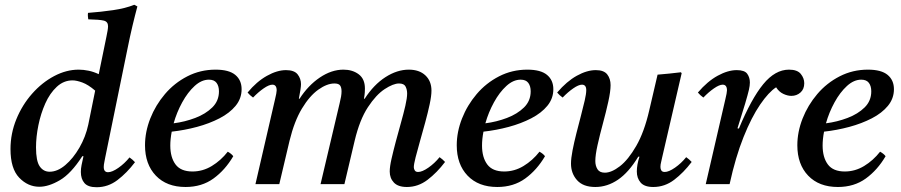

<svg xmlns="http://www.w3.org/2000/svg" viewBox="-20 -772 3777 805"><path d="M330 -117H325Q278 -44 231 -16.5Q184 11 145 11Q97 11 60.5 -27Q24 -65 24 -147Q24 -212 48.5 -272Q73 -332 114.5 -379Q156 -426 207 -453Q258 -480 310 -480Q330 -480 351.5 -475.5Q373 -471 394 -461L426 -617Q429 -631 431 -643Q433 -655 433 -662Q433 -681 415.5 -685.5Q398 -690 350 -691Q349 -698 348.5 -704.5Q348 -711 349 -718Q403 -722 454.5 -729.5Q506 -737 543 -752L556 -745Q546 -708 535.5 -664Q525 -620 514 -565L421 -111Q420 -104 417.5 -92.5Q415 -81 415 -72Q415 -50 433 -50Q450 -50 476 -68Q502 -86 523 -112Q536 -103 546 -92Q512 -47 472.5 -17Q433 13 385 13Q349 13 334 -4.5Q319 -22 319 -51Q319 -65 322 -80Q325 -95 330 -117ZM350 -249 379 -392Q350 -417 325.5 -426Q301 -435 284 -435Q247 -435 218 -408Q189 -381 170 -338.5Q151 -296 141 -247Q131 -198 131 -154Q131 -97 146.5 -74.5Q162 -52 188 -52Q221 -52 254 -80Q287 -108 313 -153Q339 -198 350 -249Z M993 -398Q993 -359 968 -328.5Q943 -298 900.5 -276Q858 -254 806 -240Q754 -226 700 -220Q694 -189 694 -162Q694 -112 716 -82.5Q738 -53 787 -53Q830 -53 868 -76Q906 -99 935 -136Q951 -127 958 -117Q924 -59 875 -23.5Q826 12 758 12Q679 12 633.5 -35.5Q588 -83 588 -163Q588 -219 610 -275Q632 -331 671.5 -377.5Q711 -424 765.5 -452Q820 -480 884 -480Q940 -480 966.5 -458Q993 -436 993 -398ZM708 -255Q755 -261 798.5 -277.5Q842 -294 870 -321.5Q898 -349 898 -389Q898 -411 888 -424.5Q878 -438 856 -438Q825 -438 796 -411.5Q767 -385 744 -343Q721 -301 708 -255Z M1686 12Q1649 12 1631.5 -6.5Q1614 -25 1614 -53Q1614 -73 1621.5 -106Q1629 -139 1639.5 -178.5Q1650 -218 1661 -257Q1672 -296 1679.5 -328.5Q1687 -361 1687 -380Q1687 -396 1680.5 -409Q1674 -422 1653 -422Q1629 -422 1593 -398.5Q1557 -375 1522.5 -322.5Q1488 -270 1467 -182L1424 0H1324L1404 -339Q1408 -355 1410 -367Q1412 -379 1412 -389Q1412 -405 1406 -413.5Q1400 -422 1382 -422Q1351 -422 1314.5 -396Q1278 -370 1246 -317Q1214 -264 1194 -182L1151 0H1051L1133 -355Q1140 -384 1140 -393Q1140 -417 1122 -417Q1108 -417 1085.5 -401.5Q1063 -386 1041 -363Q1034 -368 1028.5 -373Q1023 -378 1018 -384Q1056 -430 1099 -454Q1142 -478 1179 -478Q1214 -478 1228 -460Q1242 -442 1242 -419Q1242 -411 1239.5 -394.5Q1237 -378 1233 -358H1236Q1272 -414 1321 -447Q1370 -480 1420 -480Q1458 -480 1484 -460.5Q1510 -441 1510 -401Q1510 -394 1509.5 -385Q1509 -376 1506 -358H1509Q1547 -417 1596 -448.5Q1645 -480 1694 -480Q1738 -480 1763.5 -456Q1789 -432 1789 -392Q1789 -370 1781.5 -335Q1774 -300 1763 -259.5Q1752 -219 1741 -180.5Q1730 -142 1722.5 -112.5Q1715 -83 1715 -71Q1715 -64 1719 -57.5Q1723 -51 1733 -51Q1750 -51 1776 -69Q1802 -87 1823 -113Q1836 -104 1846 -93Q1812 -48 1772.5 -18Q1733 12 1686 12Z M2300 -398Q2300 -359 2275 -328.5Q2250 -298 2207.5 -276Q2165 -254 2113 -240Q2061 -226 2007 -220Q2001 -189 2001 -162Q2001 -112 2023 -82.5Q2045 -53 2094 -53Q2137 -53 2175 -76Q2213 -99 2242 -136Q2258 -127 2265 -117Q2231 -59 2182 -23.5Q2133 12 2065 12Q1986 12 1940.5 -35.5Q1895 -83 1895 -163Q1895 -219 1917 -275Q1939 -331 1978.5 -377.5Q2018 -424 2072.5 -452Q2127 -480 2191 -480Q2247 -480 2273.5 -458Q2300 -436 2300 -398ZM2015 -255Q2062 -261 2105.5 -277.5Q2149 -294 2177 -321.5Q2205 -349 2205 -389Q2205 -411 2195 -424.5Q2185 -438 2163 -438Q2132 -438 2103 -411.5Q2074 -385 2051 -343Q2028 -301 2015 -255Z M2702 -309 2737 -459Q2761 -461 2786 -463.5Q2811 -466 2835 -469L2838 -465L2756 -111Q2755 -104 2752 -93Q2749 -82 2749 -72Q2749 -63 2753 -57Q2757 -51 2767 -51Q2784 -51 2810 -69Q2836 -87 2857 -113Q2870 -104 2880 -93Q2846 -48 2806.5 -18Q2767 12 2719 12Q2682 12 2666 -6.5Q2650 -25 2650 -53Q2650 -81 2661 -115H2656Q2616 -49 2571 -18.5Q2526 12 2476 12Q2425 12 2399.5 -16.5Q2374 -45 2374 -86Q2374 -108 2380.5 -141.5Q2387 -175 2396.5 -212.5Q2406 -250 2415.5 -286Q2425 -322 2431.5 -350.5Q2438 -379 2438 -394Q2438 -417 2420 -417Q2406 -417 2383.5 -401.5Q2361 -386 2339 -363Q2332 -368 2326.5 -373Q2321 -378 2316 -384Q2356 -431 2398.5 -454.5Q2441 -478 2478 -478Q2512 -478 2526 -460Q2540 -442 2540 -415Q2540 -389 2530.5 -346Q2521 -303 2508 -255Q2495 -207 2485.5 -164.5Q2476 -122 2476 -97Q2476 -77 2485 -62.5Q2494 -48 2516 -48Q2544 -48 2579 -75Q2614 -102 2647.5 -160Q2681 -218 2702 -309Z M3039 0H2939L3021 -355Q3028 -384 3028 -393Q3028 -417 3010 -417Q2996 -417 2973.5 -401.5Q2951 -386 2929 -363Q2922 -368 2916.5 -373Q2911 -378 2906 -384Q2946 -431 2989 -454.5Q3032 -478 3069 -478Q3102 -478 3113 -462.5Q3124 -447 3124 -426Q3124 -413 3120 -395.5Q3116 -378 3104 -337L3072 -234L3078 -233Q3130 -358 3180 -419Q3230 -480 3288 -480Q3323 -480 3337.5 -462Q3352 -444 3352 -423Q3352 -398 3336 -384Q3320 -370 3298 -370Q3282 -370 3264 -378.5Q3246 -387 3234 -406Q3203 -386 3167 -333.5Q3131 -281 3097.5 -197.5Q3064 -114 3039 0Z M3728 -398Q3728 -359 3703 -328.5Q3678 -298 3635.5 -276Q3593 -254 3541 -240Q3489 -226 3435 -220Q3429 -189 3429 -162Q3429 -112 3451 -82.5Q3473 -53 3522 -53Q3565 -53 3603 -76Q3641 -99 3670 -136Q3686 -127 3693 -117Q3659 -59 3610 -23.5Q3561 12 3493 12Q3414 12 3368.5 -35.5Q3323 -83 3323 -163Q3323 -219 3345 -275Q3367 -331 3406.5 -377.5Q3446 -424 3500.5 -452Q3555 -480 3619 -480Q3675 -480 3701.5 -458Q3728 -436 3728 -398ZM3443 -255Q3490 -261 3533.5 -277.5Q3577 -294 3605 -321.5Q3633 -349 3633 -389Q3633 -411 3623 -424.5Q3613 -438 3591 -438Q3560 -438 3531 -411.5Q3502 -385 3479 -343Q3456 -301 3443 -255Z"/></svg>

Font: Tiro Devanagari Hindi
Style: Italic
Weight: 400
Italic angle: -11°
Designer: Devanagari: John Hudson & Fiona Ross, assisted by Paul Hanslow. Latin: John Hudson with Paul Hanslow, assisted by Kaja S
Foundry: Tiro Typeworks Ltd.
Version: Version 1.52